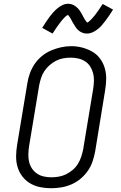

<svg xmlns="http://www.w3.org/2000/svg" viewBox="-20 -991 640 1019"><path d="M251 8Q221 8 192 2Q163 -4 139 -18.5Q115 -33 98 -55.5Q81 -78 73 -105.5Q65 -133 65.5 -163Q66 -193 71 -223L125 -548Q129 -575 138.5 -601.5Q148 -628 164 -651.5Q180 -675 202.5 -693.5Q225 -712 251 -723Q277 -734 304 -740Q331 -746 358 -746Q388 -746 416.5 -738.5Q445 -731 469.5 -717Q494 -703 511 -680Q528 -657 536 -629.5Q544 -602 543.5 -572Q543 -542 538 -512L485 -187Q480 -160 471 -133.5Q462 -107 445.5 -83.5Q429 -60 406.5 -41.5Q384 -23 358 -12Q332 -1 305 3.5Q278 8 251 8ZM252 -50Q272 -50 292 -53.5Q312 -57 330.5 -66Q349 -75 365.5 -89Q382 -103 393 -120.5Q404 -138 410.5 -157.5Q417 -177 421 -196L475 -522Q478 -542 478.5 -563Q479 -584 474 -603Q469 -622 458.5 -638.5Q448 -655 431.5 -665.5Q415 -676 395.5 -680.5Q376 -685 355 -685Q335 -685 315.5 -681.5Q296 -678 277.5 -668.5Q259 -659 243 -645Q227 -631 215.5 -613.5Q204 -596 198 -577Q192 -558 188 -539L134 -213Q131 -193 130.5 -172Q130 -151 134.5 -132Q139 -113 149.5 -97Q160 -81 176 -70Q192 -59 212 -54.5Q232 -50 252 -50ZM442 -813Q437 -813 432 -813.5Q427 -814 422.5 -815.5Q418 -817 413.5 -819Q409 -821 405 -823.5Q401 -826 397.5 -829Q394 -832 391 -835Q388 -838 385 -842Q382 -846 379.5 -850Q377 -854 374.5 -858Q372 -862 369.5 -866Q367 -870 365 -873.5Q363 -877 360.5 -882Q358 -887 355.5 -891.5Q353 -896 350.5 -899.5Q348 -903 345 -907Q342 -911 341 -912Q338 -911 333.5 -908Q329 -905 324.5 -900.5Q320 -896 317.5 -893Q315 -890 312 -887Q309 -884 306.5 -880.5Q304 -877 301 -873.5Q298 -870 295 -865.5Q292 -861 288.5 -856.5Q285 -852 281.5 -847Q278 -842 274.5 -836.5Q271 -831 267 -825Q263 -819 259 -813L204 -843Q215 -861 225 -876Q235 -891 244.5 -903.5Q254 -916 263 -926Q272 -936 284.5 -946.5Q297 -957 311.5 -964Q326 -971 342 -971Q352 -971 361 -968Q370 -965 378 -959.5Q386 -954 392.5 -947.5Q399 -941 404.5 -933Q410 -925 413.5 -918Q417 -911 422.5 -901Q428 -891 432.5 -884Q437 -877 443 -871Q446 -872 450 -875Q454 -878 458.5 -882.5Q463 -887 466 -890Q469 -893 471.5 -896Q474 -899 477 -902.5Q480 -906 483 -909.5Q486 -913 489 -917.5Q492 -922 495.5 -926.5Q499 -931 502.5 -936Q506 -941 509.5 -946.5Q513 -952 517 -958Q521 -964 525 -970L580 -940Q569 -922 558.5 -907Q548 -892 538.5 -879.5Q529 -867 520.5 -857Q512 -847 499 -836.5Q486 -826 471.5 -819.5Q457 -813 442 -813Z"/></svg>

Font: Iosevka Etoile Light Oblique
Style: Regular
Weight: 300
Italic angle: -9°
Designer: Belleve Invis
Foundry: Belleve Invis
Version: Version 15.5.2; ttfautohint (v1.8.4)